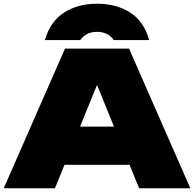

<svg xmlns="http://www.w3.org/2000/svg" viewBox="-23 -1011 1042 1031"><path d="M238 -126V-331H749V-126ZM670 -750 999 0H724L465 -636H531L272 0H-3L326 -750ZM778 -796H588Q572 -818 550 -829Q528 -840 498 -840Q468 -840 446 -829Q424 -818 408 -796H218Q247 -896 321 -943.5Q395 -991 498 -991Q602 -991 676 -943.5Q750 -896 778 -796Z"/></svg>

Font: Unbounded Black
Style: Regular
Weight: 900
Designer: Luke Prowse, Jean-Baptiste Morizot, Fátima Lázaro, Florian Runge
Foundry: NaN
Version: Version 1.701;gftools[0.9.28.dev5+ged2979d]